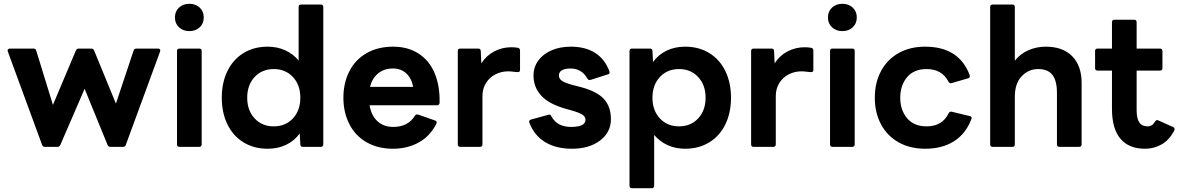

<svg xmlns="http://www.w3.org/2000/svg" viewBox="-20 -774 6213 1012"><path d="M217 0Q205 0 202 -10L21 -503Q20 -505 20 -508Q20 -512 23.5 -515Q27 -518 32 -518H157Q168 -518 171 -507L259 -221L380 -508Q385 -518 395 -518H461Q472 -518 476 -508L591 -228L684 -507Q687 -518 699 -518H813Q820 -518 823 -514Q826 -510 824 -503L643 -10Q640 0 628 0H562Q551 0 547 -10L426 -306L298 -10Q293 0 283 0Z M902 -682Q902 -714 923.5 -734Q945 -754 978 -754Q1011 -754 1032.5 -734Q1054 -714 1054 -682Q1054 -650 1032.5 -630Q1011 -610 978 -610Q945 -610 923.5 -630Q902 -650 902 -682ZM926 0Q913 0 913 -13V-505Q913 -518 926 -518H1030Q1043 -518 1043 -505V-13Q1043 0 1030 0Z M1149 -259Q1149 -338 1178.5 -399Q1208 -460 1263 -494Q1318 -528 1391 -528Q1441 -528 1483 -509Q1525 -490 1554 -455V-737Q1554 -750 1567 -750H1671Q1684 -750 1684 -737V-13Q1684 0 1671 0H1577Q1563 0 1563 -13L1560 -71Q1532 -32 1488.5 -11Q1445 10 1391 10Q1318 10 1263 -24Q1208 -58 1178.5 -119Q1149 -180 1149 -259ZM1563 -259Q1563 -326 1524 -368Q1485 -410 1423 -410Q1361 -410 1322 -368Q1283 -326 1283 -259Q1283 -192 1322 -150Q1361 -108 1423 -108Q1485 -108 1524 -150Q1563 -192 1563 -259Z M1790 -259Q1790 -337 1821.5 -398.5Q1853 -460 1912.5 -494Q1972 -528 2052 -528Q2130 -528 2186.5 -491.5Q2243 -455 2271 -388Q2299 -321 2297 -232Q2296 -219 2283 -219H1928Q1937 -165 1969.5 -135Q2002 -105 2053 -105Q2131 -105 2167 -164Q2172 -173 2184 -170L2273 -139Q2286 -134 2280 -122Q2247 -56 2187 -23Q2127 10 2052 10Q1972 10 1912.5 -24Q1853 -58 1821.5 -119.5Q1790 -181 1790 -259ZM1930 -316H2158Q2149 -362 2121 -387.5Q2093 -413 2051 -413Q2005 -413 1973.5 -387.5Q1942 -362 1930 -316Z M2406 0Q2393 0 2393 -13V-505Q2393 -518 2406 -518H2500Q2514 -518 2514 -505L2517 -440Q2543 -481 2585 -503Q2627 -525 2675 -525Q2695 -525 2710 -522Q2721 -519 2721 -508V-405Q2721 -394 2710 -394Q2700 -394 2685.5 -396Q2671 -398 2659 -398Q2623 -398 2592 -382.5Q2561 -367 2542 -337Q2523 -307 2523 -268V-13Q2523 0 2510 0Z M2770 -128Q2769 -130 2769 -133Q2769 -141 2779 -144L2870 -169L2874 -170Q2883 -170 2886 -161Q2903 -131 2929 -118Q2955 -105 2990 -105Q3066 -105 3066 -143Q3066 -159 3049 -170Q3032 -181 2989 -193L2964 -200Q2874 -225 2833 -269.5Q2792 -314 2792 -376Q2792 -420 2817 -454.5Q2842 -489 2886.5 -508.5Q2931 -528 2989 -528Q3065 -528 3116.5 -495.5Q3168 -463 3192 -398Q3193 -396 3193 -392Q3193 -384 3184 -382L3093 -353Q3091 -352 3087 -352Q3081 -352 3076 -360Q3046 -413 2987 -413Q2959 -413 2942.5 -404Q2926 -395 2926 -376Q2926 -358 2944.5 -346.5Q2963 -335 3006 -324L3030 -318Q3123 -295 3161.5 -254Q3200 -213 3200 -146Q3200 -76 3142.5 -33Q3085 10 2995 10Q2910 10 2852.5 -25.5Q2795 -61 2770 -128Z M3311 218Q3298 218 3298 205V-505Q3298 -518 3311 -518H3405Q3419 -518 3419 -505L3422 -447Q3450 -486 3493.5 -507Q3537 -528 3591 -528Q3664 -528 3719 -494Q3774 -460 3803.5 -399Q3833 -338 3833 -259Q3833 -180 3803.5 -119Q3774 -58 3719 -24Q3664 10 3591 10Q3541 10 3499 -9Q3457 -28 3428 -63V205Q3428 218 3415 218ZM3699 -259Q3699 -326 3660 -368Q3621 -410 3559 -410Q3497 -410 3458 -368Q3419 -326 3419 -259Q3419 -192 3458 -150Q3497 -108 3559 -108Q3621 -108 3660 -150Q3699 -192 3699 -259Z M3952 0Q3939 0 3939 -13V-505Q3939 -518 3952 -518H4046Q4060 -518 4060 -505L4063 -440Q4089 -481 4131 -503Q4173 -525 4221 -525Q4241 -525 4256 -522Q4267 -519 4267 -508V-405Q4267 -394 4256 -394Q4246 -394 4231.5 -396Q4217 -398 4205 -398Q4169 -398 4138 -382.5Q4107 -367 4088 -337Q4069 -307 4069 -268V-13Q4069 0 4056 0Z M4344 -682Q4344 -714 4365.5 -734Q4387 -754 4420 -754Q4453 -754 4474.5 -734Q4496 -714 4496 -682Q4496 -650 4474.5 -630Q4453 -610 4420 -610Q4387 -610 4365.5 -630Q4344 -650 4344 -682ZM4368 0Q4355 0 4355 -13V-505Q4355 -518 4368 -518H4472Q4485 -518 4485 -505V-13Q4485 0 4472 0Z M4591 -259Q4591 -338 4623.5 -399Q4656 -460 4716 -494Q4776 -528 4856 -528Q5035 -528 5091 -378Q5092 -376 5092 -373Q5092 -364 5082 -361L4996 -336L4992 -335Q4984 -335 4979 -344Q4945 -410 4864 -410Q4797 -410 4761 -367Q4725 -324 4725 -259Q4725 -194 4761 -151Q4797 -108 4864 -108Q4947 -108 4980 -177Q4986 -188 4997 -185L5092 -162Q5105 -159 5100 -146Q5070 -68 5007.5 -29Q4945 10 4857 10Q4776 10 4716 -24Q4656 -58 4623.5 -119Q4591 -180 4591 -259Z M5212 0Q5199 0 5199 -13V-737Q5199 -750 5212 -750H5316Q5329 -750 5329 -737V-454Q5357 -490 5400 -509Q5443 -528 5492 -528Q5582 -528 5631.5 -477.5Q5681 -427 5681 -337V-13Q5681 0 5668 0H5564Q5551 0 5551 -13V-284Q5551 -349 5527 -379.5Q5503 -410 5452 -410Q5401 -410 5365 -372Q5329 -334 5329 -264V-13Q5329 0 5316 0Z M5841 -200V-402H5765Q5752 -402 5752 -415V-505Q5752 -518 5765 -518H5841V-657Q5841 -670 5854 -670H5958Q5971 -670 5971 -657V-518H6094Q6107 -518 6107 -505V-415Q6107 -402 6094 -402H5971V-192Q5971 -150 5985 -129Q5999 -108 6029 -108Q6054 -108 6068 -133Q6075 -145 6086 -139L6164 -104Q6171 -101 6171 -93Q6171 -89 6168 -83Q6142 -35 6102 -12.5Q6062 10 6015 10Q5930 10 5885.5 -43Q5841 -96 5841 -200Z"/></svg>

Font: LINE Seed Sans TH App
Style: Bold
Weight: 700
Designer: Dalton Maag Ltd | Thai characters by Cadson Demak Co.,Ltd.
Foundry: Dalton Maag Ltd
Version: Version 1.003